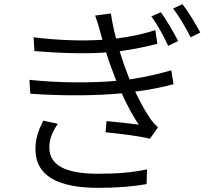

<svg xmlns="http://www.w3.org/2000/svg" viewBox="-20 -857 1040 926"><path d="M756 -798 710 -778C740 -737 769 -684 791 -636L839 -659C817 -704 779 -765 756 -798ZM860 -837 815 -816C846 -775 876 -724 899 -677L946 -700C923 -744 885 -805 860 -837ZM259 -260 189 -275C167 -232 150 -191 151 -135C152 -9 259 49 455 49C541 49 617 43 687 31L689 -40C617 -25 546 -19 453 -19C292 -19 218 -62 218 -146C218 -191 235 -225 259 -260ZM465 -697 474 -665C379 -659 263 -662 142 -677L146 -611C271 -600 395 -597 492 -604C500 -578 509 -551 520 -522L541 -467C427 -457 273 -456 122 -472L126 -405C281 -394 446 -395 567 -407C590 -356 617 -304 649 -256C616 -260 550 -268 494 -273L489 -219C557 -212 647 -202 703 -188L742 -243C728 -256 716 -269 705 -284C678 -325 653 -370 632 -415C704 -424 769 -438 817 -451L806 -518C759 -504 687 -486 605 -474L581 -537L557 -610C626 -619 690 -633 739 -646L729 -712C677 -694 610 -680 540 -671C529 -712 520 -754 515 -792L439 -782C449 -755 458 -725 465 -697Z"/></svg>

Font: Noto Sans KR DemiLight
Style: Regular
Weight: 350
Designer: Ryoko NISHIZUKA 西塚涼子 (kana, bopomofo & ideographs); Paul D. Hunt (Latin, Greek & Cyrillic); Sandoll Communications 산돌커뮤니
Foundry: Adobe
Version: Version 2.004;hotconv 1.0.118;makeotfexe 2.5.65603